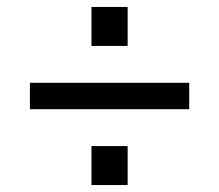

<svg xmlns="http://www.w3.org/2000/svg" viewBox="-20 -620 630 552"><path d="M66 -382H524V-306H66ZM243 -200H347V-88H243ZM243 -600H347V-488H243Z"/></svg>

Font: Sora-SIA
Style: Regular
Weight: 400
Designer: Jonathan Barnbrook, Julián Moncada
Foundry: Barnbrook Fonts
Version: Version 2.000